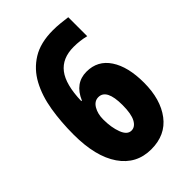

<svg xmlns="http://www.w3.org/2000/svg" viewBox="-217 -815 916 916"><g transform="rotate(-45 240.5 -357.0)"><path d="M35 -302Q35 -387 47.5 -463Q60 -539 91.5 -597.5Q123 -656 178 -690Q233 -724 317 -724Q342 -724 366 -721.5Q390 -719 413 -716V-588Q374 -598 331 -598Q254 -598 215.5 -548Q177 -498 174 -389H178Q213 -471 291 -471Q366 -471 407 -409Q448 -347 448 -240Q448 -127 396 -58.5Q344 10 248 10Q148 10 91.5 -72Q35 -154 35 -302ZM244 -120Q269 -120 284.5 -148.5Q300 -177 300 -237Q300 -345 245 -345Q218 -345 202 -318Q186 -291 186 -253Q186 -199 201 -159.5Q216 -120 244 -120Z"/></g></svg>

Font: Noto Sans Lao Looped ExtraCondensed ExtraBold
Style: Regular
Weight: 800
Width: 2
Designer: Mark Frömberg, Ben Mitchell
Foundry: The Fontpad Ltd
Version: Version 1.002; ttfautohint (v1.8.4.7-5d5b)